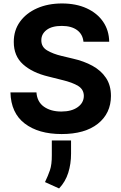

<svg xmlns="http://www.w3.org/2000/svg" viewBox="-20 -757 695 1099"><path d="M457.7 -518.1Q453.5 -561.1 421 -584.9Q388.5 -608.7 333.5 -608.7Q277 -608.7 246.8 -585.6Q216.6 -562.5 216.6 -527.3Q215.9 -488.3 250.2 -468.2Q284.4 -448.2 331.7 -437.1L397 -421.5Q460.2 -407.3 509.4 -380.3Q558.6 -353.3 586.8 -310.9Q615.1 -268.5 615.1 -207.7Q614.7 -108 540.3 -48.8Q465.9 10.3 332.7 10.3Q200.3 10.3 121.4 -50.1Q42.6 -110.4 39.8 -228.3H188.6Q192.5 -173.7 231.7 -146.1Q271 -118.6 331 -118.6Q389.6 -118.6 424.5 -143.5Q459.5 -168.3 459.9 -208.1Q459.5 -245 427.6 -264.9Q395.6 -284.8 336.3 -299L257.1 -318.9Q165.1 -340.9 111.9 -388.8Q58.6 -436.8 58.9 -517Q58.6 -583.1 94.3 -632.6Q130 -682.2 192.5 -709.7Q255 -737.2 334.5 -737.2Q415.5 -737.2 476 -709.5Q536.6 -681.8 570.3 -632.5Q604 -583.1 605.1 -518.1ZM386.7 47.2V122.9Q386.7 181.1 370.6 232.2Q354.4 283.4 318.2 321.7L237.6 285.2Q237.9 284.8 238.3 283.7Q254.6 250 265.8 217.5Q277 185 276.6 131V47.2Z"/></svg>

Font: Inter UI
Style: Bold
Weight: 700
Designer: Rasmus Andersson
Foundry: rsms
Version: 3.2;8d6f07862